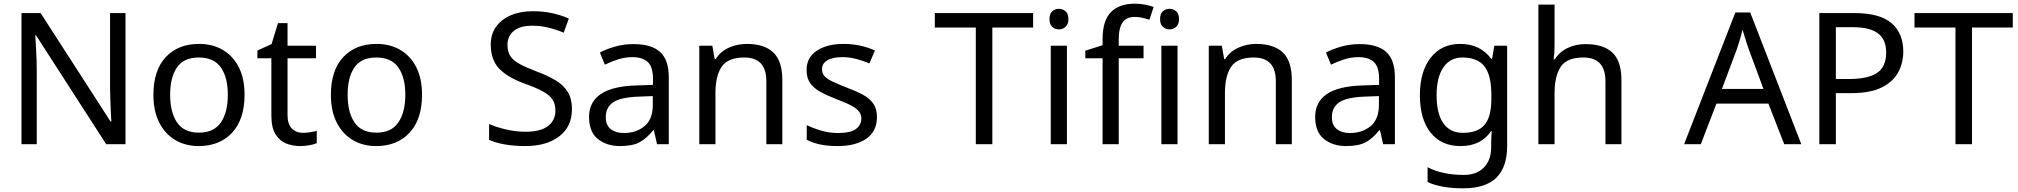

<svg xmlns="http://www.w3.org/2000/svg" viewBox="-20 -785 10986 1045"><path d="M663 0H558L176 -593H172Q174 -558 177 -506Q180 -454 180 -399V0H97V-714H201L582 -123H586Q585 -139 583.5 -171Q582 -203 580.5 -241Q579 -279 579 -311V-714H663Z M1311 -269Q1311 -136 1243.5 -63Q1176 10 1061 10Q990 10 934.5 -22.5Q879 -55 847 -117.5Q815 -180 815 -269Q815 -402 882 -474Q949 -546 1064 -546Q1137 -546 1192.5 -513.5Q1248 -481 1279.5 -419.5Q1311 -358 1311 -269ZM906 -269Q906 -174 943.5 -118.5Q981 -63 1063 -63Q1144 -63 1182 -118.5Q1220 -174 1220 -269Q1220 -364 1182 -418Q1144 -472 1062 -472Q980 -472 943 -418Q906 -364 906 -269Z M1629 -62Q1649 -62 1670 -65.5Q1691 -69 1704 -73V-6Q1690 1 1664 5.5Q1638 10 1614 10Q1572 10 1536.5 -4.5Q1501 -19 1479 -55Q1457 -91 1457 -156V-468H1381V-510L1458 -545L1493 -659H1545V-536H1700V-468H1545V-158Q1545 -109 1568.5 -85.5Q1592 -62 1629 -62Z M2277 -269Q2277 -136 2209.5 -63Q2142 10 2027 10Q1956 10 1900.5 -22.5Q1845 -55 1813 -117.5Q1781 -180 1781 -269Q1781 -402 1848 -474Q1915 -546 2030 -546Q2103 -546 2158.5 -513.5Q2214 -481 2245.5 -419.5Q2277 -358 2277 -269ZM1872 -269Q1872 -174 1909.5 -118.5Q1947 -63 2029 -63Q2110 -63 2148 -118.5Q2186 -174 2186 -269Q2186 -364 2148 -418Q2110 -472 2028 -472Q1946 -472 1909 -418Q1872 -364 1872 -269Z M3093 -191Q3093 -96 3024 -43Q2955 10 2838 10Q2778 10 2727 1Q2676 -8 2642 -24V-110Q2678 -94 2731.5 -81Q2785 -68 2842 -68Q2922 -68 2962.5 -99Q3003 -130 3003 -183Q3003 -218 2988 -242Q2973 -266 2936.5 -286.5Q2900 -307 2835 -330Q2744 -363 2697.5 -411Q2651 -459 2651 -542Q2651 -599 2680 -639.5Q2709 -680 2760.5 -702Q2812 -724 2879 -724Q2938 -724 2987 -713Q3036 -702 3076 -684L3048 -607Q3011 -623 2967.5 -634Q2924 -645 2877 -645Q2810 -645 2776 -616.5Q2742 -588 2742 -541Q2742 -505 2757 -481Q2772 -457 2806 -438Q2840 -419 2898 -397Q2961 -374 3004.5 -347.5Q3048 -321 3070.5 -284Q3093 -247 3093 -191Z M3428 -545Q3526 -545 3573 -502Q3620 -459 3620 -365V0H3556L3539 -76H3535Q3500 -32 3461.5 -11Q3423 10 3355 10Q3282 10 3234 -28.5Q3186 -67 3186 -149Q3186 -229 3249 -272.5Q3312 -316 3443 -320L3534 -323V-355Q3534 -422 3505 -448Q3476 -474 3423 -474Q3381 -474 3343 -461.5Q3305 -449 3272 -433L3245 -499Q3280 -518 3328 -531.5Q3376 -545 3428 -545ZM3454 -259Q3354 -255 3315.5 -227Q3277 -199 3277 -148Q3277 -103 3304.5 -82Q3332 -61 3375 -61Q3443 -61 3488 -98.5Q3533 -136 3533 -214V-262Z M4044 -546Q4140 -546 4189 -499.5Q4238 -453 4238 -349V0H4151V-343Q4151 -472 4031 -472Q3942 -472 3908 -422Q3874 -372 3874 -278V0H3786V-536H3857L3870 -463H3875Q3901 -505 3947 -525.5Q3993 -546 4044 -546Z M4753 -148Q4753 -70 4695 -30Q4637 10 4539 10Q4483 10 4442.5 1Q4402 -8 4371 -24V-104Q4403 -88 4448.5 -74.5Q4494 -61 4541 -61Q4608 -61 4638 -82.5Q4668 -104 4668 -140Q4668 -160 4657 -176Q4646 -192 4617.5 -208Q4589 -224 4536 -244Q4484 -264 4447 -284Q4410 -304 4390 -332Q4370 -360 4370 -404Q4370 -472 4425.5 -509Q4481 -546 4571 -546Q4620 -546 4662.5 -536.5Q4705 -527 4742 -510L4712 -440Q4678 -454 4641 -464Q4604 -474 4565 -474Q4511 -474 4482.5 -456.5Q4454 -439 4454 -409Q4454 -387 4467 -371.5Q4480 -356 4510.5 -341.5Q4541 -327 4592 -307Q4643 -288 4679 -268Q4715 -248 4734 -219.5Q4753 -191 4753 -148Z M5381 0H5291V-635H5068V-714H5603V-635H5381Z M5744 -737Q5764 -737 5779.5 -723.5Q5795 -710 5795 -681Q5795 -653 5779.5 -639Q5764 -625 5744 -625Q5722 -625 5707 -639Q5692 -653 5692 -681Q5692 -710 5707 -723.5Q5722 -737 5744 -737ZM5787 -536V0H5699V-536Z M6204 -468H6069V0H5981V-468H5887V-509L5981 -539V-570Q5981 -674 6027 -719.5Q6073 -765 6155 -765Q6187 -765 6213.5 -759.5Q6240 -754 6259 -747L6236 -678Q6220 -683 6199 -688Q6178 -693 6156 -693Q6112 -693 6090.5 -663.5Q6069 -634 6069 -571V-536H6204Z M6346 -737Q6366 -737 6381.5 -723.5Q6397 -710 6397 -681Q6397 -653 6381.5 -639Q6366 -625 6346 -625Q6324 -625 6309 -639Q6294 -653 6294 -681Q6294 -710 6309 -723.5Q6324 -737 6346 -737ZM6389 -536V0H6301V-536Z M6817 -546Q6913 -546 6962 -499.5Q7011 -453 7011 -349V0H6924V-343Q6924 -472 6804 -472Q6715 -472 6681 -422Q6647 -372 6647 -278V0H6559V-536H6630L6643 -463H6648Q6674 -505 6720 -525.5Q6766 -546 6817 -546Z M7380 -545Q7478 -545 7525 -502Q7572 -459 7572 -365V0H7508L7491 -76H7487Q7452 -32 7413.5 -11Q7375 10 7307 10Q7234 10 7186 -28.5Q7138 -67 7138 -149Q7138 -229 7201 -272.5Q7264 -316 7395 -320L7486 -323V-355Q7486 -422 7457 -448Q7428 -474 7375 -474Q7333 -474 7295 -461.5Q7257 -449 7224 -433L7197 -499Q7232 -518 7280 -531.5Q7328 -545 7380 -545ZM7406 -259Q7306 -255 7267.5 -227Q7229 -199 7229 -148Q7229 -103 7256.5 -82Q7284 -61 7327 -61Q7395 -61 7440 -98.5Q7485 -136 7485 -214V-262Z M7928 -546Q7981 -546 8023.5 -526Q8066 -506 8096 -465H8101L8113 -536H8183V9Q8183 124 8124.5 182Q8066 240 7943 240Q7825 240 7750 206V125Q7829 167 7948 167Q8017 167 8056.5 126.5Q8096 86 8096 16V-5Q8096 -17 8097 -39.5Q8098 -62 8099 -71H8095Q8041 10 7929 10Q7825 10 7766.5 -63Q7708 -136 7708 -267Q7708 -395 7766.5 -470.5Q7825 -546 7928 -546ZM7940 -472Q7873 -472 7836 -418.5Q7799 -365 7799 -266Q7799 -167 7835.5 -114.5Q7872 -62 7942 -62Q8023 -62 8060 -105.5Q8097 -149 8097 -246V-267Q8097 -377 8059 -424.5Q8021 -472 7940 -472Z M8441 -537Q8441 -497 8436 -462H8442Q8468 -503 8512.5 -524Q8557 -545 8609 -545Q8707 -545 8756 -498.5Q8805 -452 8805 -349V0H8718V-343Q8718 -472 8598 -472Q8508 -472 8474.5 -421.5Q8441 -371 8441 -277V0H8353V-760H8441Z M9691 0 9605 -221H9322L9237 0H9146L9425 -717H9506L9784 0ZM9498 -517Q9495 -525 9488 -546Q9481 -567 9474.5 -589.5Q9468 -612 9464 -624Q9457 -593 9448 -563.5Q9439 -534 9433 -517L9352 -301H9578Z M10071 -714Q10211 -714 10275 -659Q10339 -604 10339 -504Q10339 -445 10312.5 -393.5Q10286 -342 10223.5 -310Q10161 -278 10054 -278H9972V0H9882V-714ZM10063 -637H9972V-355H10044Q10146 -355 10196 -388Q10246 -421 10246 -500Q10246 -569 10202 -603Q10158 -637 10063 -637Z M10713 0H10623V-635H10400V-714H10935V-635H10713Z"/></svg>

Font: Noto Sans Tifinagh APT
Style: Regular
Weight: 400
Designer: JamraPatel
Foundry: JamraPatel LLC
Version: Version 2.006; ttfautohint (v1.8.4.7-5d5b)